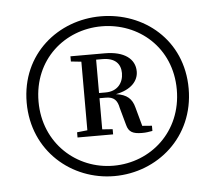

<svg xmlns="http://www.w3.org/2000/svg" viewBox="-39 -817 580 516"><g transform="rotate(-5 250.5 -558.5)"><path d="M64 -560C64 -674 151 -747 250 -747C350 -747 437 -674 437 -560C437 -447 351 -371 250 -371C151 -371 64 -447 64 -560ZM32 -560C32 -429 135 -343 250 -343C366 -343 469 -429 469 -560C469 -692 366 -774 250 -774C136 -774 32 -692 32 -560ZM188 -455H256V-469L228 -471V-555H245C267 -555 276 -545 280 -524L293 -477C298 -458 309 -452 334 -452C345 -452 350 -453 362 -455V-469L336 -471L322 -522C316 -545 303 -558 273 -562C315 -570 334 -593 334 -618C334 -652 305 -674 253 -674H160V-660L188 -657V-472L160 -469V-455ZM228 -659H245C279 -659 294 -642 294 -617C294 -591 278 -569 246 -569H228Z"/></g></svg>

Font: Noto Serif CJK KR
Style: Regular
Weight: 400
Designer: Ryoko NISHIZUKA 西塚涼子 (kana & ideographs); Frank Grießhammer (Latin, Greek & Cyrillic); Wenlong ZHANG 张文龙 (bopomofo); San
Foundry: Adobe
Version: Version 2.001;hotconv 1.1.0;makeotfexe 2.6.0